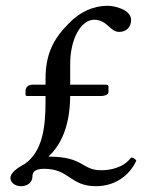

<svg xmlns="http://www.w3.org/2000/svg" viewBox="-20 -631 505 662"><path d="M74 -300H137V-281C137 -190 126 -110 67 -67C40 -52 16 -36 16 -17C16 -1 33 11 52 11C74 11 92 -1 92 -24C92 -35 97 -49 132 -49C220 -49 221 11 311 11C376 11 426 -25 450 -77C446 -84 440 -87 432 -88C406 -52 359 -44 329 -44C260 -44 271 -91 147 -91C181 -123 221 -181 222 -300H330C341 -300 354 -305 354 -313V-333C354 -337 351 -339 346 -339H222V-410C222 -497 259 -563 305 -563C327 -563 342 -552 355 -540C367 -529 376 -521 391 -521C415 -521 432 -537 432 -562C432 -598 375 -611 352 -611C299 -611 254 -588 219 -552C164 -498 137 -444 137 -359V-339H92C74 -339 68 -326 68 -318V-307C68 -302 69 -300 74 -300Z"/></svg>

Font: Libertinus Serif
Style: Regular
Weight: 400
Designer: Philipp H. Poll, Khaled Hosny
Foundry: Caleb Maclennan
Version: Version 7.050;RELEASE